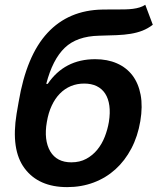

<svg xmlns="http://www.w3.org/2000/svg" viewBox="-20 -767 655 798"><path d="M49 -294.4 57.5 -343.4Q89.8 -535.9 177.4 -630.3Q264.9 -724.8 405.9 -727.3Q420.1 -727.6 433.9 -727.6Q447.8 -727.6 462 -727.6Q482.2 -727.6 499.8 -728Q517.4 -728.3 532.5 -730.3Q547.6 -732.2 560.4 -736.2Q573.2 -740.1 583.8 -747.2L615.1 -664.1Q594.5 -648.4 572.3 -639.7Q550.1 -631 523.6 -626.6Q497.2 -622.2 465 -620.9Q432.9 -619.7 391.7 -618.6Q299.4 -616.5 249.3 -568.5Q198.5 -519.9 172.2 -418.3H178.3Q247.9 -521 375.7 -521Q426.5 -521 465.9 -503.7Q505.3 -486.5 530.4 -453.7Q555.4 -420.8 564.5 -372.9Q573.5 -324.9 563.2 -263.5Q552.6 -200.3 525.9 -149.7Q499.3 -99.1 459.9 -63.4Q420.5 -27.7 369.5 -8.5Q318.5 10.7 259.2 10.7Q140.6 10.7 82.4 -67.1Q24.5 -144.2 49 -294.4ZM188.9 -137.8Q216.3 -92.3 276.3 -92.3Q311.8 -92.3 338.6 -106.9Q365.4 -121.4 384.6 -145.1Q403.8 -168.7 415.5 -198.7Q427.2 -228.7 432.5 -259.9Q438.6 -298.3 434.5 -327.9Q430.4 -357.6 417.1 -378Q403.8 -398.4 381.7 -409.1Q359.7 -419.7 329.9 -419.7Q300.1 -419.7 274.5 -409.1Q248.9 -398.4 228.9 -378Q208.8 -357.6 195 -327.9Q181.1 -298.3 174.7 -259.9Q161.6 -185 188.9 -137.8Z"/></svg>

Font: Inter P Semi Bold
Style: Italic
Weight: 600
Italic angle: 9.39999°
Designer: Rasmus Andersson
Foundry: rsms
Version: Version 3.018;git-588b23468